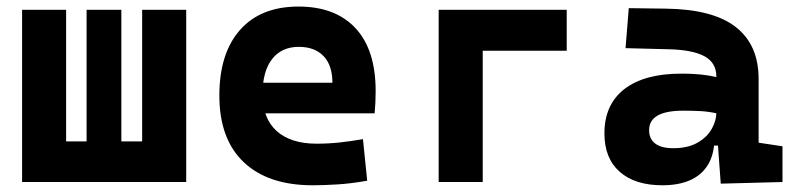

<svg xmlns="http://www.w3.org/2000/svg" viewBox="-20 -547 2384 577"><path d="M407.2 0V-517.6H539.6V0ZM66.9 0V-122.1H521.5V0ZM46.4 0V-517.6H178.7V0ZM240.2 0V-517.6H344.7V0Z M919.9 9.8Q785.5 9.8 712.3 -59.8Q639.2 -129.4 639.2 -259.8Q639.2 -386.7 701.3 -457Q763.5 -527.3 877 -527.3Q987.8 -527.3 1048.3 -462.4Q1108.9 -397.4 1108.9 -273.4Q1108.9 -238.3 1105.8 -206.5H726.1V-298.3H979Q979 -350.5 952.4 -378.4Q925.8 -406.2 877.9 -406.2Q826.2 -406.2 797.6 -369.4Q769 -332.5 769 -264.6Q769 -191.5 811.3 -153.4Q853.6 -115.2 931.6 -115.2Q966.9 -115.2 1001 -118.9Q1035.2 -122.6 1070.8 -128.9L1083.5 -3.9Q1033.9 4.9 992.7 7.3Q951.6 9.8 919.9 9.8Z M1298.3 0V-517.6H1430.7V0ZM1328.6 -394.5V-517.6H1683.1V-394.5Z M2146 4.9 2134.8 -148.4 2132.8 -215.8V-316.9Q2132.8 -358.4 2097.4 -377.7Q2062 -397 1992.2 -398.9L1859.9 -402.3L1869.6 -522.5L1982.4 -521Q2123 -519 2191.4 -465.6Q2259.8 -412.1 2259.8 -309.6V-118.2L2331.5 -107.4V0ZM1970.7 9.8Q1888.2 9.8 1842.3 -30.8Q1796.4 -71.3 1796.4 -146Q1796.4 -232.9 1856.4 -279.3Q1916.5 -325.7 2026.9 -325.7Q2069.3 -325.7 2100.3 -321.3Q2131.3 -316.9 2163.1 -307.6L2141.6 -204.6Q2110.4 -211.9 2085.4 -213.1Q2060.5 -214.4 2033.2 -214.4Q1930.7 -214.4 1930.7 -155.8Q1930.7 -129.4 1949.2 -115.5Q1967.8 -101.6 2003.4 -101.6Q2046.4 -101.6 2075.2 -117.7Q2104 -133.8 2118.4 -158.7Q2132.8 -183.6 2132.8 -210V-242.2L2151.4 -109.4H2109.9L2127 -125Q2125.5 -80.1 2106.4 -50Q2087.4 -20 2053 -5.1Q2018.6 9.8 1970.7 9.8Z"/></svg>

Font: Cascadia Code
Style: Regular
Weight: 400
Monospace: yes
Designer: Aaron Bell
Foundry: Saja Typeworks
Version: Version 2106.017